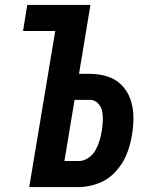

<svg xmlns="http://www.w3.org/2000/svg" viewBox="-20 -755 616 775"><path d="M98 0H298Q337 0 377 -15Q417 -30 446.5 -62Q476 -94 491.5 -133Q507 -172 513 -212Q519 -248 518.5 -284.5Q518 -321 506.5 -354Q495 -387 471 -411.5Q447 -436 413 -446.5Q379 -457 343 -457H299L345 -735H90L73 -630H203ZM240 -105 281 -352H343Q362 -352 375.5 -338Q389 -324 392.5 -305.5Q396 -287 395 -267Q394 -247 391 -228Q388 -208 382 -188Q376 -168 365.5 -149Q355 -130 336.5 -117.5Q318 -105 298 -105Z"/></svg>

Font: Iosevka Sparkle
Style: Bold Italic
Weight: 700
Italic angle: -9°
Designer: Belleve Invis
Foundry: Belleve Invis
Version: Version 4.5.0; ttfautohint (v1.8.3)